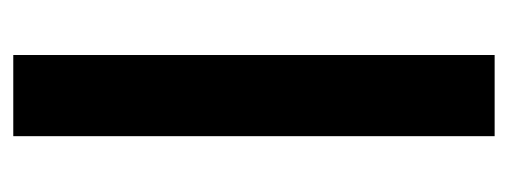

<svg xmlns="http://www.w3.org/2000/svg" viewBox="-252 -494 747 282"><g transform="rotate(-90 121.0 -353.5)"><path d="M61.5 -707H180.7V0H61.5Z"/></g></svg>

Font: Wanted Sans SemiBold
Style: Regular
Weight: 600
Designer: Original Design by Kil Hyung-jin and Kang Hanbin, Wanted Lab, Inc; Hangeul from Source Han Sans by Jang Soo-young and Ka
Foundry: Wanted Lab, Inc.
Version: Version 1.003